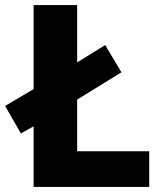

<svg xmlns="http://www.w3.org/2000/svg" viewBox="-29 -734 640 754"><path d="M103 0V-238L53 -210L-9 -318L103 -384V-714H274V-489L384 -557L448 -450L274 -343V-140H557V0Z"/></svg>

Font: Noto Sans Georgian ExtraBold
Style: Regular
Weight: 800
Designer: Monotype Design Team, Akaki Razmadze
Foundry: Google LLC
Version: Version 2.005; ttfautohint (v1.8.4.7-5d5b)